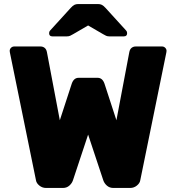

<svg xmlns="http://www.w3.org/2000/svg" viewBox="-20 -930 872 950"><path d="M620 -673Q623 -687 631.5 -693.5Q640 -700 651 -700H782Q791 -700 797.5 -693.5Q804 -687 804 -678L803 -670L674 -38Q672 -24 657.5 -12Q643 0 624 0H541Q522 0 509 -11.5Q496 -23 491 -38L416 -264L341 -38Q336 -23 323 -11.5Q310 0 291 0H208Q189 0 174.5 -12Q160 -24 158 -38L29 -670L28 -678Q28 -687 34.5 -693.5Q41 -700 50 -700H181Q192 -700 200.5 -693.5Q209 -687 212 -673L276 -335L335 -516Q345 -545 369 -545H463Q487 -545 497 -516L556 -335ZM502 -891 604 -779Q609 -774 609 -766Q609 -750 593 -750H521Q512 -750 505 -753Q498 -756 490 -761L416 -804L342 -761Q334 -756 327 -753Q320 -750 311 -750H239Q223 -750 223 -766Q223 -774 228 -779L330 -891Q340 -902 348 -906Q356 -910 367 -910H465Q476 -910 484 -906Q492 -902 502 -891Z"/></svg>

Font: Rubik
Style: Regular
Weight: 700
Designer: Hubert & Fischer
Foundry: Hubert & Fischer
Version: Version 1.100